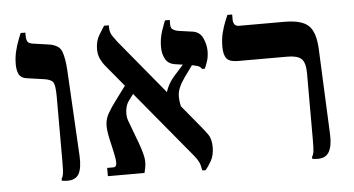

<svg xmlns="http://www.w3.org/2000/svg" viewBox="-46 -675 1406 763"><g transform="rotate(-5 657.5 -293.5)"><path d="M195 4Q189 4 183 3.5Q177 3 172 2V-6Q177 -13 179 -25Q181 -37 181 -75V-333Q181 -376 173.5 -389Q166 -402 138 -406L68 -416Q46 -419 38 -434.5Q30 -450 30 -475Q30 -502 36 -526.5Q42 -551 49.5 -570Q57 -589 60 -597H79V-585Q79 -569 84 -561Q89 -553 104 -551L166 -542Q209 -536 219 -509Q229 -482 232 -434L251 -89Q253 -40 240 -18Q227 4 195 4Z M732 10Q731 5 727 -12Q723 -29 701 -55L382 -440Q375 -448 366 -465.5Q357 -483 357 -507Q357 -539 372 -563.5Q387 -588 393 -597H412V-588Q412 -568 423 -552.5Q434 -537 440 -529L744 -161Q754 -149 767.5 -130.5Q781 -112 781 -79Q781 -46 768 -23.5Q755 -1 745 10ZM356 0V-33H381Q392 -33 393.5 -46Q395 -59 387 -95L374 -153Q367 -186 368.5 -207.5Q370 -229 382 -250Q394 -271 418 -303L462 -362L491 -326L465 -291Q454 -276 451.5 -253.5Q449 -231 455 -214L489 -123Q503 -85 507.5 -60Q512 -35 502 0ZM671 -242 618 -304Q618 -315 628 -335.5Q638 -356 655 -375L697 -422L732 -417L693 -363Q679 -343 671.5 -325Q664 -307 664.5 -287.5Q665 -268 671 -242ZM766 -392Q761 -401 749.5 -405Q738 -409 710 -413L661 -420Q634 -424 622.5 -444.5Q611 -465 611 -493Q611 -527 621.5 -557.5Q632 -588 636 -597H655V-579Q655 -564 664 -558.5Q673 -553 684 -551L741 -543Q770 -539 782 -513Q794 -487 794 -461Q794 -437 787 -417.5Q780 -398 777 -392Z M1194 4Q1188 4 1182 3.5Q1176 3 1171 2V-6Q1176 -13 1178 -25Q1180 -37 1180 -75V-338Q1180 -381 1164 -396Q1148 -411 1109 -411H910Q878 -411 866 -425.5Q854 -440 854 -473Q854 -503 860.5 -528.5Q867 -554 874.5 -572Q882 -590 885 -597H904V-576Q904 -566 909 -558Q914 -550 928 -550H1109Q1177 -550 1204.5 -524Q1232 -498 1235 -429L1250 -89Q1252 -44 1239 -20Q1226 4 1194 4Z"/></g></svg>

Font: Frank Ruhl Libre Medium
Style: Regular
Weight: 500
Designer: Yanek Iontef
Foundry: Fontef
Version: Version 6.004